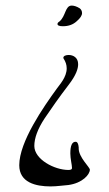

<svg xmlns="http://www.w3.org/2000/svg" viewBox="-20 -466 389 688"><path d="M205 -372C226 -372 242 -378 255 -390C268 -401 274 -411 274 -419C274 -426 271 -432 266 -436C255 -443 245 -446 237 -446C213 -446 216 -408 193 -389C188 -386 186 -383 186 -380C186 -375 192 -372 205 -372ZM161 202C185 202 208 198 225 197C276 190 302 159 302 142C302 133 262 98 262 66V62C261 49 257 42 251 42C238 42 232 56 232 84C232 103 238 125 238 136C238 141 234 143 225 143C175 143 103 105 103 57C103 29 115 -4 140 -42C165 -79 193 -119 226 -162C253 -197 260 -220 260 -236C260 -260 242 -269 226 -269C217 -269 207 -266 207 -259C207 -258 207 -257 208 -256C215 -245 219 -234 219 -221C219 -189 193 -162 184 -149C136 -83 49 42 49 126C49 188 108 202 161 202Z"/></svg>

Font: Comforter
Style: Regular
Weight: 400
Designer: Robert E. Leuschke
Foundry: Robert E. Leuschke
Version: Version 1.013; ttfautohint (v1.8.3)